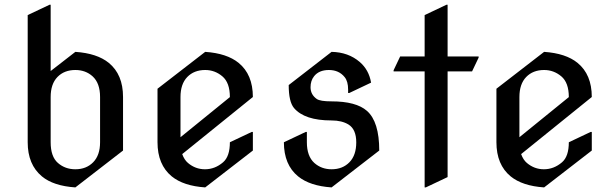

<svg xmlns="http://www.w3.org/2000/svg" viewBox="-20 -777 2608 816"><path d="M300.3 -57.6Q346.7 -57.6 376 -87.4Q405.3 -117.2 405.3 -172.4V-364.7Q405.3 -423.8 373.5 -452.6Q343.8 -479.5 300.3 -479.5Q252.9 -479.5 224.1 -449.7Q195.3 -419.9 195.3 -364.7V-172.4Q195.3 -111.3 226.1 -84.5Q256.8 -57.6 300.3 -57.6ZM300.3 19.5Q207 13.2 158.2 -27.3Q97.7 -77.6 97.7 -172.4V-712.9L190.4 -756.8H195.3V-475.1L300.3 -556.6Q392.6 -550.3 442.4 -509.8Q502.9 -460.4 502.9 -364.7V-137.2Z M852.1 19.5Q759.8 13.2 710 -27.3Q649.4 -77.1 649.4 -172.4V-399.9L852.1 -556.6Q944.3 -550.3 994.1 -509.8Q1054.7 -460.4 1054.7 -364.7L754.4 -122.1Q763.2 -97.7 778.8 -84.5Q810.5 -57.6 851.1 -57.6Q893.6 -57.6 928.2 -87.4Q957 -112.3 957 -172.4L1049.8 -216.3H1054.7V-137.2ZM747.1 -193.8 957 -364.3Q957 -425.8 925 -452.6Q893.1 -479.5 852.1 -479.5Q804.7 -479.5 775.9 -449.7Q747.1 -419.9 747.1 -364.7Z M1389.2 19.5Q1296.9 13.2 1247.1 -27.3Q1186.5 -76.7 1186.5 -172.4L1279.3 -216.3H1284.2V-172.4Q1284.2 -113.3 1315.9 -84.5Q1346.2 -57.6 1389.2 -57.6Q1436 -57.6 1465.1 -87.4Q1494.1 -117.2 1494.1 -171.9Q1494.1 -227.1 1461.4 -247.6Q1433.1 -265.1 1388.7 -265.1Q1274.4 -265.1 1229.5 -317.9Q1207 -344.7 1207 -415.5L1389.2 -556.6Q1460.4 -555.2 1508.8 -513.7Q1547.9 -480 1557.1 -425.8L1464.4 -381.8H1459.5V-396Q1459.5 -431.2 1444.8 -449.2Q1420.4 -479.5 1377.9 -479.5Q1335.9 -479.5 1314.9 -453.1Q1299.8 -434.1 1299.8 -406.2Q1299.8 -375 1326.2 -356.4Q1340.8 -346.2 1388.7 -346.2Q1493.7 -346.2 1539.6 -305.7Q1591.8 -259.8 1591.8 -137.2Z M1784.7 19.5V-473.6H1652.8V-478.5L1680.7 -537.1H1784.7V-712.9L1877.4 -756.8H1882.3V-537.1H2014.2V-532.2L1986.3 -473.6H1882.3V-24.4L1789.6 19.5Z M2292.5 19.5Q2200.2 13.2 2150.4 -27.3Q2089.8 -77.1 2089.8 -172.4V-399.9L2292.5 -556.6Q2384.8 -550.3 2434.6 -509.8Q2495.1 -460.4 2495.1 -364.7L2194.8 -122.1Q2203.6 -97.7 2219.2 -84.5Q2251 -57.6 2291.5 -57.6Q2334 -57.6 2368.7 -87.4Q2397.5 -112.3 2397.5 -172.4L2490.2 -216.3H2495.1V-137.2ZM2187.5 -193.8 2397.5 -364.3Q2397.5 -425.8 2365.5 -452.6Q2333.5 -479.5 2292.5 -479.5Q2245.1 -479.5 2216.3 -449.7Q2187.5 -419.9 2187.5 -364.7Z"/></svg>

Font: Nova Cut
Style: Book
Weight: 400
Version: Version 2.000